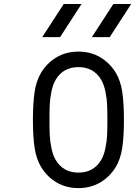

<svg xmlns="http://www.w3.org/2000/svg" viewBox="-20 -937 707 967"><path d="M442.7 -750 550.8 -916.7H640.6L532.6 -750ZM192.7 -750 300.8 -916.7H390.6L282.6 -750ZM561.8 -572.9Q587.2 -531.2 595.7 -474.3Q604.2 -417.3 604.2 -333.3Q604.2 -249.3 595.7 -192.4Q587.2 -135.4 561.8 -93.8Q531.2 -44.9 483.4 -17.3Q435.5 10.4 375 10.4Q314.5 10.4 266.6 -17.3Q218.8 -44.9 188.2 -93.8Q162.8 -135.4 154.3 -192.4Q145.8 -249.3 145.8 -333.3Q145.8 -417.3 154.3 -474.3Q162.8 -531.2 188.2 -572.9Q218.8 -621.7 266.6 -649.4Q314.5 -677.1 375 -677.1Q435.5 -677.1 483.4 -649.4Q531.2 -621.7 561.8 -572.9ZM260.4 -535.2Q246.1 -511.1 238.9 -474.9Q231.8 -438.8 230.5 -410.2Q229.2 -381.5 229.2 -333.3Q229.2 -285.2 230.5 -256.5Q231.8 -227.9 238.9 -191.7Q246.1 -155.6 260.4 -131.5Q298.2 -67.7 375 -67.7Q451.8 -67.7 489.6 -131.5Q503.9 -155.6 511.1 -191.7Q518.2 -227.9 519.5 -256.5Q520.8 -285.2 520.8 -333.3Q520.8 -381.5 519.5 -410.2Q518.2 -438.8 511.1 -474.9Q503.9 -511.1 489.6 -535.2Q451.8 -599 375 -599Q298.2 -599 260.4 -535.2Z"/></svg>

Font: Monoid
Style: Regular
Weight: 400
Width: 4
Monospace: yes
Designer: Andreas Larsen (@larsenwork)
Version: Version 0.61